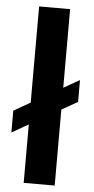

<svg xmlns="http://www.w3.org/2000/svg" viewBox="-56 -842 429 876"><g transform="rotate(5 158.0 -404.0)"><path d="M87 0V-267.5L11 -224V-324L87 -367.5V-808H229V-448L302 -489.5V-389.5L229 -348V0Z"/></g></svg>

Font: Encode Sans Expanded Expanded SemiBold
Style: Regular
Weight: 600
Width: 7
Designer: Multiple Designers
Foundry: Impallari Type
Version: Version 3.000; ttfautohint (v1.8.3) -l 8 -r 50 -G 200 -x 14 